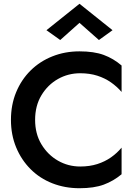

<svg xmlns="http://www.w3.org/2000/svg" viewBox="-20 -985 731 1017"><path d="M166 -350Q166 -425 199.5 -480.5Q233 -536 287 -566.5Q341 -597 405 -597Q455 -597 495.5 -584Q536 -571 568 -548.5Q600 -526 624 -498V-638Q581 -675 529.5 -694Q478 -713 401 -713Q324 -713 257.5 -686.5Q191 -660 142 -611.5Q93 -563 65.5 -496.5Q38 -430 38 -350Q38 -271 65.5 -204.5Q93 -138 142 -89Q191 -40 257.5 -14Q324 12 401 12Q478 12 529.5 -7Q581 -26 624 -62V-203Q600 -174 568 -151.5Q536 -129 495.5 -116Q455 -103 405 -103Q341 -103 287 -134Q233 -165 199.5 -220.5Q166 -276 166 -350ZM401 -864 504 -773 576 -825 401 -965 226 -825 299 -773Z"/></svg>

Font: Jost Medium
Style: Regular
Weight: 500
Version: Version 3.710